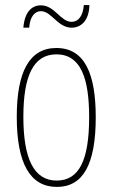

<svg xmlns="http://www.w3.org/2000/svg" viewBox="-20 -726 443 756"><path d="M72 -617H95C98 -662 118 -682 141 -682C183 -682 207 -617 262 -617C299 -617 331 -645 332 -706H310C307 -664 289 -640 262 -640C218 -640 196 -705 141 -705C106 -705 77 -680 72 -617ZM357 -264C357 -433 315 -537 202 -537C96 -537 46 -444 46 -266C46 -80 100 10 204 10C306 10 357 -77 357 -264ZM72 -266C72 -424 110 -512 202 -512C298 -512 331 -418 331 -265C331 -94 291 -15 203 -15C113 -15 72 -102 72 -266Z"/></svg>

Font: Noto Sans Myanmar UI ExtraCondensed Thin
Style: Regular
Weight: 100
Width: 2
Designer: Monotype Design Team
Foundry: Monotype Imaging Inc.
Version: Version 2.103